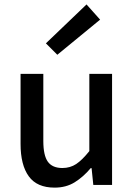

<svg xmlns="http://www.w3.org/2000/svg" viewBox="-20 -838 607 870"><path d="M227.5 12.2Q147.5 12.2 110.4 -39.1Q73.2 -90.3 73.2 -186V-503.4H176.3V-199.2Q176.3 -133.8 196.8 -105.2Q217.3 -76.7 262.7 -76.7Q297.9 -76.7 325.2 -94.7Q352.5 -112.8 384.8 -153.3V-503.4H487.8V0H402.8L395 -76.2H391.1Q357.4 -36.1 318.4 -12Q279.3 12.2 227.5 12.2ZM239.7 -589.8 188 -641.6 372.1 -817.9 433.6 -749Z"/></svg>

Font: Akatab SemiBold
Style: Regular
Weight: 600
Designer: SIL Global
Foundry: SIL Global
Version: Version 4.100